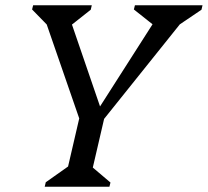

<svg xmlns="http://www.w3.org/2000/svg" viewBox="-20 -710 790 730"><path d="M296 -217 141 -665 180 -594 102 -674 106 -690H329L325 -673L230 -598L237 -665L367 -286H348L587 -660L586 -597L489 -674L493 -690H750L746 -673L632 -596L697 -659L343 -217ZM150 0 154 -17 270 -99 230 -39 285 -276H380L325 -39L301 -100L400 -16L396 0Z"/></svg>

Font: Platypi Light
Style: Italic
Weight: 300
Italic angle: -13°
Designer: David Sargent
Foundry: Bolt Cutter Type
Version: Version 1.200